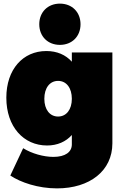

<svg xmlns="http://www.w3.org/2000/svg" viewBox="-20 -837 694 1061"><path d="M311 -589C378 -589 425 -636 425 -703C425 -770 378 -817 311 -817C244 -817 197 -770 197 -703C197 -636 244 -589 311 -589ZM377 -547V-496C343 -534 295 -555 236 -555C107 -555 15 -454 15 -297C15 -136 111 -33 240 -33C297 -33 344 -54 377 -91V-39C377 3 341 30 275 30C222 30 156 12 108 -18L37 133C94 171 190 204 295 204C476 204 601 107 601 -45V-547ZM301 -193C255 -193 225 -232 225 -291C225 -351 255 -390 301 -390C347 -390 377 -351 377 -291C377 -232 347 -193 301 -193Z"/></svg>

Font: Montserrat-Arabic Black
Style: Regular
Weight: 900
Designer: Mohamed Gaber
Foundry: Kief Type Foundry
Version: Version 5.008;PS 005.008;hotconv 1.0.88;makeotf.lib2.5.64775